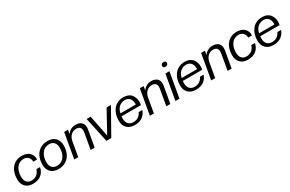

<svg xmlns="http://www.w3.org/2000/svg" viewBox="161 -2067 5186 3434"><g transform="rotate(-30 2754.5 -350.5)"><path d="M236.8 9.8Q140.6 9.8 84.7 -47.1Q28.8 -104 28.8 -202.1Q28.8 -347.2 104.2 -436.5Q179.7 -525.9 311 -525.9Q359.9 -525.9 399.4 -511.2Q439 -496.6 463.4 -472.2Q487.8 -447.8 501 -418Q514.2 -388.2 514.2 -356Q514.2 -349.6 512.2 -332H437Q437 -384.8 403.1 -423.3Q369.1 -461.9 306.2 -461.9Q216.3 -461.9 164.1 -389.9Q111.8 -317.9 111.8 -206.1Q111.8 -133.8 146.7 -94Q181.6 -54.2 242.2 -54.2Q308.1 -54.2 353 -88.9Q397.9 -123.5 417 -188H492.2Q477.1 -100.1 411.9 -45.2Q346.7 9.8 236.8 9.8Z M770 -54.2Q862.8 -54.2 917 -126.2Q971.2 -198.2 971.2 -310.1Q971.2 -382.8 935.3 -422.4Q899.4 -461.9 835 -461.9Q742.2 -461.9 688 -389.9Q633.8 -317.9 633.8 -206.1Q633.8 -133.3 669.7 -93.8Q705.6 -54.2 770 -54.2ZM765.1 9.8Q665 9.8 607.9 -46.9Q550.8 -103.5 550.8 -202.1Q550.8 -297.4 585 -370.4Q619.1 -443.4 684.8 -484.6Q750.5 -525.9 838.9 -525.9Q939.5 -525.9 996.8 -469.2Q1054.2 -412.6 1054.2 -314Q1054.2 -218.8 1020 -145.8Q985.8 -72.8 919.9 -31.5Q854 9.8 765.1 9.8Z M1512.7 0H1429.7L1487.3 -328.1Q1490.7 -353 1490.7 -366.2Q1490.7 -411.6 1465.3 -435.3Q1439.9 -459 1391.6 -459Q1330.1 -459 1283.9 -415.5Q1237.8 -372.1 1224.6 -294.9L1173.3 0H1090.3L1180.7 -516.1H1259.3L1244.6 -433.1Q1274.9 -477.5 1319.3 -501.7Q1363.8 -525.9 1415.5 -525.9Q1491.7 -525.9 1534.2 -489.7Q1576.7 -453.6 1576.7 -384.8Q1576.7 -360.8 1572.8 -340.8Z M1855.5 0H1755.4L1644.5 -516.1H1727.5L1814.5 -75.2L2056.6 -516.1H2146.5Z M2339.4 9.8Q2237.8 9.8 2181.4 -47.1Q2125 -104 2125 -202.1Q2125 -269.5 2143.6 -327.9Q2162.1 -386.2 2196.8 -430.7Q2231.4 -475.1 2285.6 -500.5Q2339.8 -525.9 2407.2 -525.9Q2460.9 -525.9 2502.7 -507.3Q2544.4 -488.8 2568.4 -457.8Q2592.3 -426.8 2604.2 -390.4Q2616.2 -354 2616.2 -314Q2616.2 -275.4 2608.4 -245.1H2209Q2206.1 -228 2206.1 -199.2Q2206.1 -126 2242.4 -86.9Q2278.8 -47.9 2344.2 -47.9Q2402.8 -47.9 2446 -77.1Q2489.3 -106.4 2512.2 -157.2H2587.4Q2561 -77.6 2498.5 -33.9Q2436 9.8 2339.4 9.8ZM2403.3 -467.8Q2334.5 -467.8 2284.7 -425Q2234.9 -382.3 2218.3 -300.8H2534.2Q2535.2 -307.6 2535.2 -320.8Q2535.2 -388.7 2500.2 -428.2Q2465.3 -467.8 2403.3 -467.8Z M3075.2 0H2992.2L3049.8 -328.1Q3053.2 -353 3053.2 -366.2Q3053.2 -411.6 3027.8 -435.3Q3002.4 -459 2954.1 -459Q2892.6 -459 2846.4 -415.5Q2800.3 -372.1 2787.1 -294.9L2735.8 0H2652.8L2743.2 -516.1H2821.8L2807.1 -433.1Q2837.4 -477.5 2881.8 -501.7Q2926.3 -525.9 2978 -525.9Q3054.2 -525.9 3096.7 -489.7Q3139.2 -453.6 3139.2 -384.8Q3139.2 -360.8 3135.3 -340.8Z M3263.7 0H3180.7L3271 -516.1H3354ZM3333 -619.1Q3312 -619.1 3299.3 -630.1Q3286.6 -641.1 3286.6 -658.2Q3286.6 -681.6 3301.8 -696.3Q3316.9 -710.9 3344.7 -710.9Q3366.7 -710.9 3379.4 -700Q3392.1 -689 3392.1 -671.9Q3392.1 -648.4 3376.5 -633.8Q3360.8 -619.1 3333 -619.1Z M3605 9.8Q3503.4 9.8 3447 -47.1Q3390.6 -104 3390.6 -202.1Q3390.6 -269.5 3409.2 -327.9Q3427.7 -386.2 3462.4 -430.7Q3497.1 -475.1 3551.3 -500.5Q3605.5 -525.9 3672.9 -525.9Q3726.6 -525.9 3768.3 -507.3Q3810.1 -488.8 3834 -457.8Q3857.9 -426.8 3869.9 -390.4Q3881.8 -354 3881.8 -314Q3881.8 -275.4 3874 -245.1H3474.6Q3471.7 -228 3471.7 -199.2Q3471.7 -126 3508.1 -86.9Q3544.4 -47.9 3609.9 -47.9Q3668.5 -47.9 3711.7 -77.1Q3754.9 -106.4 3777.8 -157.2H3853Q3826.7 -77.6 3764.2 -33.9Q3701.7 9.8 3605 9.8ZM3668.9 -467.8Q3600.1 -467.8 3550.3 -425Q3500.5 -382.3 3483.9 -300.8H3799.8Q3800.8 -307.6 3800.8 -320.8Q3800.8 -388.7 3765.9 -428.2Q3731 -467.8 3668.9 -467.8Z M4340.8 0H4257.8L4315.4 -328.1Q4318.8 -353 4318.8 -366.2Q4318.8 -411.6 4293.5 -435.3Q4268.1 -459 4219.7 -459Q4158.2 -459 4112.1 -415.5Q4065.9 -372.1 4052.7 -294.9L4001.5 0H3918.5L4008.8 -516.1H4087.4L4072.8 -433.1Q4103 -477.5 4147.5 -501.7Q4191.9 -525.9 4243.7 -525.9Q4319.8 -525.9 4362.3 -489.7Q4404.8 -453.6 4404.8 -384.8Q4404.8 -360.8 4400.9 -340.8Z M4675.3 9.8Q4579.1 9.8 4523.2 -47.1Q4467.3 -104 4467.3 -202.1Q4467.3 -347.2 4542.7 -436.5Q4618.2 -525.9 4749.5 -525.9Q4798.3 -525.9 4837.9 -511.2Q4877.4 -496.6 4901.9 -472.2Q4926.3 -447.8 4939.5 -418Q4952.6 -388.2 4952.6 -356Q4952.6 -349.6 4950.7 -332H4875.5Q4875.5 -384.8 4841.6 -423.3Q4807.6 -461.9 4744.6 -461.9Q4654.8 -461.9 4602.5 -389.9Q4550.3 -317.9 4550.3 -206.1Q4550.3 -133.8 4585.2 -94Q4620.1 -54.2 4680.7 -54.2Q4746.6 -54.2 4791.5 -88.9Q4836.4 -123.5 4855.5 -188H4930.7Q4915.5 -100.1 4850.3 -45.2Q4785.2 9.8 4675.3 9.8Z M5203.6 9.8Q5102.1 9.8 5045.7 -47.1Q4989.3 -104 4989.3 -202.1Q4989.3 -269.5 5007.8 -327.9Q5026.4 -386.2 5061 -430.7Q5095.7 -475.1 5149.9 -500.5Q5204.1 -525.9 5271.5 -525.9Q5325.2 -525.9 5366.9 -507.3Q5408.7 -488.8 5432.6 -457.8Q5456.5 -426.8 5468.5 -390.4Q5480.5 -354 5480.5 -314Q5480.5 -275.4 5472.7 -245.1H5073.2Q5070.3 -228 5070.3 -199.2Q5070.3 -126 5106.7 -86.9Q5143.1 -47.9 5208.5 -47.9Q5267.1 -47.9 5310.3 -77.1Q5353.5 -106.4 5376.5 -157.2H5451.7Q5425.3 -77.6 5362.8 -33.9Q5300.3 9.8 5203.6 9.8ZM5267.6 -467.8Q5198.7 -467.8 5148.9 -425Q5099.1 -382.3 5082.5 -300.8H5398.4Q5399.4 -307.6 5399.4 -320.8Q5399.4 -388.7 5364.5 -428.2Q5329.6 -467.8 5267.6 -467.8Z"/></g></svg>

Font: Creato Display
Style: Italic
Weight: 400
Italic angle: -10°
Version: Version 1.000